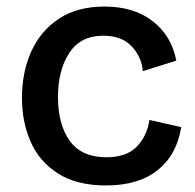

<svg xmlns="http://www.w3.org/2000/svg" viewBox="-20 -553 596 586"><path d="M304 13Q214 13 157 -23.5Q100 -60 73.5 -120.5Q47 -181 47 -254Q47 -333 75.5 -396Q104 -459 160 -496Q216 -533 299 -533Q389 -533 446.5 -488Q504 -443 518 -368L416 -336Q412 -380 381.5 -412Q351 -444 295 -444Q226 -444 191.5 -391.5Q157 -339 157 -257Q157 -173 193 -123Q229 -73 305 -73Q366 -73 397.5 -105.5Q429 -138 436 -187L533 -165Q520 -81 461.5 -34Q403 13 304 13Z"/></svg>

Font: Bricolage Grotesque 12pt Medium
Style: Regular
Weight: 500
Designer: Mathieu Triay
Foundry: Atelier Triay
Version: Version 1.001; ttfautohint (v1.8.4.7-5d5b);gftools[0.9.33.de